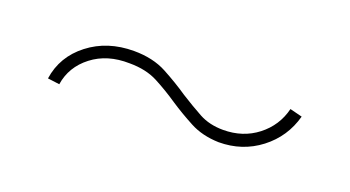

<svg xmlns="http://www.w3.org/2000/svg" viewBox="-26 -458 626 343"><g transform="rotate(20 287.0 -286.0)"><path d="M62.5 -238.3Q68.8 -281.7 104.5 -309.3Q140.1 -336.9 190.4 -336.9Q226.6 -336.9 252.9 -322.8Q279.3 -308.6 300.8 -293.9Q322.3 -280.3 342 -269.5Q361.8 -258.8 387.7 -258.8Q425.3 -258.8 452.6 -280Q480 -301.3 488.3 -335L511.7 -329.1Q500.5 -287.6 466.6 -261.5Q432.6 -235.4 387.7 -235.4Q356.4 -236.3 333 -248.8Q309.6 -261.2 288.1 -275.4Q266.6 -290 244.1 -301.8Q221.7 -313.5 190.4 -313.5Q147.9 -314.5 119.1 -292.2Q90.3 -270 85 -235.4Z"/></g></svg>

Font: Inter Display Thin
Style: Regular
Weight: 100
Designer: Rasmus Andersson
Foundry: rsms
Version: Version 4.000;git-a52131595